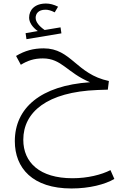

<svg xmlns="http://www.w3.org/2000/svg" viewBox="-20 -714 670 1088"><path d="M130 -492 328 -525 323 -559 233 -544C201 -566 182 -590 182 -613C182 -635 196 -659 238 -659C252 -659 269 -655 290 -644L309 -676C286 -688 262 -694 241 -694C176 -694 145 -657 145 -614C145 -588 163 -560 194 -538L125 -526ZM606 250C555 276 477 296 391 296C205 296 112 207 112 78C112 -79 247 -193 532 -204L591 -206L597 -255C411 -294 385 -440 227 -440C170 -440 121 -427 71 -397L98 -347C136 -370 172 -383 223 -383C330 -383 360 -302 490 -248C210 -229 64 -102 64 86C64 239 165 354 385 354C487 354 575 331 628 300Z"/></svg>

Font: FiraGO Light
Style: Regular
Weight: 300
Designer: bBox Type
Foundry: bBox Type GmbH
Version: Version 1.001;PS 001.001;hotconv 1.0.88;makeotf.lib2.5.64775